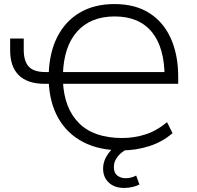

<svg xmlns="http://www.w3.org/2000/svg" viewBox="-20 -733 973 946"><path d="M580 8Q469 8 390 -33Q311 -74 267.5 -150.5Q224 -227 220 -333L235 -320H201Q116 -320 73 -362Q30 -404 30 -485V-543H97V-487Q97 -432 121.5 -405Q146 -378 204 -378H231L220 -367Q223 -474 262.5 -551.5Q302 -629 373.5 -671Q445 -713 544 -713Q646 -713 716 -668.5Q786 -624 822 -543Q858 -462 858 -354V-320H276L290 -333Q296 -199 369.5 -126Q443 -53 582 -53Q642 -53 697.5 -71Q753 -89 803 -131L830 -77Q781 -34 715.5 -13Q650 8 580 8ZM545 -652Q427 -652 360.5 -578Q294 -504 290 -366L277 -378H807L791 -352Q791 -499 728 -575.5Q665 -652 545 -652ZM591 193Q545 193 516.5 167Q488 141 488 98Q488 59 513.5 23.5Q539 -12 583 -34L610 0Q595 6 579 19Q563 32 552 50Q541 68 541 90Q541 119 558 132Q575 145 599 145Q611 145 624.5 142Q638 139 651 132L667 176Q654 183 634.5 188Q615 193 591 193Z"/></svg>

Font: Nunito Sans 9pt Light
Style: Regular
Weight: 300
Version: Version 3.101;gftools[0.9.27]